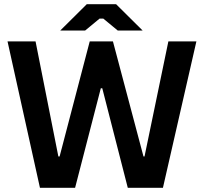

<svg xmlns="http://www.w3.org/2000/svg" viewBox="-20 -898 975 918"><path d="M268 -752H387L456 -809H474L543 -752H662L535 -878H395ZM171 0H339L462 -476H469L591 0H759L919 -700H785L671 -150H666L520 -700H409L265 -150H259L150 -700H16Z"/></svg>

Font: Fixel Display SemiBold
Style: Regular
Weight: 600
Designer: AlfaBravo + MacPaw
Foundry: Kyrylo Tkachov, Marchela Mozhyna, Serhii Makarenko, Maria Weinstein, Zakhar Kryvoshyya
Version: Version 1.211